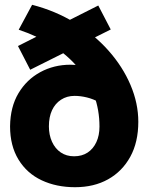

<svg xmlns="http://www.w3.org/2000/svg" viewBox="-20 -770 619 801"><path d="M557 -262Q557 -339 524.5 -415.5Q492 -492 432.5 -559Q373 -626 292 -675.5Q211 -725 114 -750L58 -646Q139 -619 201.5 -578.5Q264 -538 307 -486Q350 -434 372.5 -372.5Q395 -311 395 -242Q395 -205 382 -177Q369 -149 345.5 -133.5Q322 -118 289 -118Q257 -118 233.5 -134Q210 -150 197 -178.5Q184 -207 184 -243Q184 -282 197 -310Q210 -338 234.5 -354Q259 -370 291 -370Q316 -370 342.5 -363.5Q369 -357 393.5 -343.5Q418 -330 438 -309L500 -396Q477 -424 438.5 -448Q400 -472 357 -486Q314 -500 274 -500Q205 -500 148 -469Q91 -438 57 -381Q23 -324 22 -243Q22 -162 57 -104.5Q92 -47 153.5 -18Q215 11 293 11Q372 11 431 -22Q490 -55 523.5 -116Q557 -177 557 -262ZM106 -479 442 -647 390 -747 55 -578Z"/></svg>

Font: Catamaran Thin ExtraBold
Style: Regular
Weight: 800
Version: Version 2.000